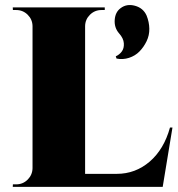

<svg xmlns="http://www.w3.org/2000/svg" viewBox="-20 -729 693 749"><path d="M434.6 -500.5 431.6 -509.3Q445.8 -515.6 455.1 -528.1Q464.4 -540.5 463.1 -560.1Q461.9 -579.6 444.3 -599.1Q425.3 -621.1 427.5 -651.6Q429.7 -682.1 450.7 -697.3Q474.6 -715.3 506.6 -706.5Q538.6 -697.8 551.8 -668.5Q562 -643.1 562.5 -617.2Q563 -591.3 551.8 -568.1Q540.5 -544.9 523.9 -528.1Q507.3 -511.2 483.4 -503.4Q459.5 -495.6 434.6 -500.5ZM643.1 -231.4H652.8L614.7 0H29.8L30.3 -9.8H43Q69.3 -9.8 87.9 -28.3Q106.4 -46.9 106.9 -72.8V-627.4Q106.4 -653.3 87.9 -671.6Q69.3 -689.9 43 -689.9H30.3L29.8 -700.2H388.7V-689.9H376Q349.6 -689.9 331.1 -671.6Q312.5 -653.3 312 -627.4V-50.8H435.5Q508.3 -50.8 564 -98.6Q619.6 -146.5 643.1 -231.4Z"/></svg>

Font: Cinzel Black
Style: Regular
Weight: 900
Designer: Natanael Gama
Version: Version 1.001;PS 001.001;hotconv 1.0.56;makeotf.lib2.0.21325